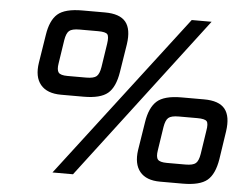

<svg xmlns="http://www.w3.org/2000/svg" viewBox="-52 -795 1075 857"><g transform="rotate(5 486.0 -366.0)"><path d="M110 -483 130 -609Q140 -675 172.5 -703.5Q205 -732 283 -732H384Q451 -732 477.5 -699.5Q504 -667 494 -599L474 -473Q463 -404 430 -376.5Q397 -349 322 -349H221Q158 -349 129 -384Q100 -419 110 -483ZM198 -488Q193 -458 202 -446.5Q211 -435 242 -435H326Q360 -435 372.5 -446Q385 -457 390 -488L406 -593Q411 -626 403 -636Q395 -646 361 -646H278Q244 -646 231.5 -635Q219 -624 214 -593ZM213 0 773 -732H862L305 0ZM585 -133 605 -259Q615 -325 647.5 -354.5Q680 -384 758 -384H859Q926 -384 952.5 -351Q979 -318 969 -250L950 -124Q939 -56 906 -28.5Q873 -1 796 -1H695Q633 -1 604.5 -35.5Q576 -70 585 -133ZM673 -140Q668 -110 677 -98.5Q686 -87 718 -87H801Q835 -87 847.5 -98Q860 -109 865 -140L881 -245Q887 -278 878.5 -288Q870 -298 836 -298H753Q719 -298 706.5 -287Q694 -276 689 -245Z"/></g></svg>

Font: Exo
Style: DemiBoldItalic
Weight: 600
Designer: Natanael Gama
Version: Version 1